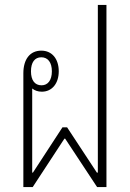

<svg xmlns="http://www.w3.org/2000/svg" viewBox="-20 -761 529 781"><path d="M75 -463V0H113L242 -197H245L375 0H413V-741H378V-59H374L253 -243H234L114 -59H111V-401C121 -393 134 -388 150 -388C192 -388 219 -422 219 -471C219 -521 192 -555 148 -555C102 -555 75 -520 75 -463ZM149 -414C121 -414 106 -435 106 -471C106 -507 121 -528 148 -528C175 -528 191 -507 191 -471C191 -435 175 -414 149 -414Z"/></svg>

Font: Noto Sans Thai Looped Condensed ExtraLight
Style: Regular
Weight: 200
Width: 3
Designer: Sasikarn Vongin, Ben Mitchell
Foundry: The Fontpad Ltd
Version: Version 1.001